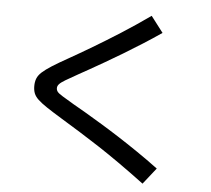

<svg xmlns="http://www.w3.org/2000/svg" viewBox="-58 -858 1117 1015"><g transform="rotate(5 500.0 -350.0)"><path d="M735 94Q660 38 598 -5.5Q536 -49 483 -83.5Q430 -118 381 -148.5Q332 -179 281 -210Q230 -241 198.5 -262Q167 -283 150 -299Q133 -315 126.5 -331.5Q120 -348 120 -370Q120 -393 127 -410.5Q134 -428 152 -444.5Q170 -461 203 -482Q236 -503 288 -532Q343 -563 409.5 -602.5Q476 -642 551.5 -690Q627 -738 706 -794L771 -709Q723 -676 672.5 -644Q622 -612 574 -583Q526 -554 482.5 -529Q439 -504 404.5 -484.5Q370 -465 348 -453Q305 -429 281.5 -415Q258 -401 249 -391Q240 -381 240 -370Q240 -359 246.5 -350.5Q253 -342 273.5 -329.5Q294 -317 336 -292Q360 -279 397 -257Q434 -235 481.5 -206.5Q529 -178 582 -144Q635 -110 691.5 -71.5Q748 -33 803 8Z"/></g></svg>

Font: M PLUS 1 Medium
Style: Regular
Weight: 500
Designer: Coji Morishita
Foundry: UNDERFOREST DESIGN
Version: Version 1.001